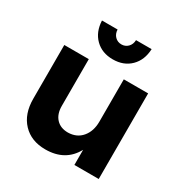

<svg xmlns="http://www.w3.org/2000/svg" viewBox="-174 -897 1007 1045"><g transform="rotate(30 330.0 -375.0)"><path d="M58 -200V-538H212V-244Q212 -193 239 -164Q266 -135 313 -135Q368 -136 400 -174Q432 -212 432 -272V-538H585V0H432V-95Q377 6 252 6Q163 6 110.5 -49.5Q58 -105 58 -200ZM169 -756H267Q268 -729 284.5 -712.5Q301 -696 325 -696Q349 -696 365.5 -712.5Q382 -729 383 -756H481Q478 -686 435.5 -644Q393 -602 325 -602Q257 -602 214.5 -644Q172 -686 169 -756Z"/></g></svg>

Font: Trueno
Style: SBd
Weight: 600
Designer: Julieta Ulanovsky
Foundry: Julieta Ulanovsky
Version: Version 3.001b